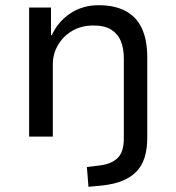

<svg xmlns="http://www.w3.org/2000/svg" viewBox="-20 -525 677 738"><path d="M320 193 314 117 363 111Q407 106 431.5 83Q456 60 456 7V-300Q456 -339 444.5 -367Q433 -395 407.5 -411Q382 -427 339 -427Q293 -427 258 -406.5Q223 -386 203 -352Q183 -318 183 -278V0H92V-496H176V-390H179Q204 -443 251 -474Q298 -505 359 -505Q420 -505 462 -483Q504 -461 525 -416.5Q546 -372 546 -305V5Q546 47 536 79.5Q526 112 505 134Q484 156 451.5 169.5Q419 183 373 188Z"/></svg>

Font: Nunito Sans 7pt
Style: Regular
Weight: 400
Designer: Vernon Adams
Foundry: Vernon Adams
Version: Version 3.101;gftools[0.9.27]